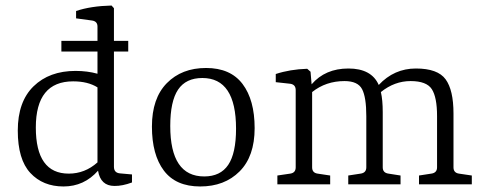

<svg xmlns="http://www.w3.org/2000/svg" viewBox="-20 -673 1764 701"><path d="M231 -39.1Q290 -39.1 335.9 -80.1V-354Q300.8 -376 247.1 -376Q110.8 -376 110.8 -207.5Q110.8 -39.1 231 -39.1ZM204.1 -484.9V-523.9H335.9V-576.2Q335.9 -595.2 315.9 -598.1L257.8 -606V-632.8Q311 -650.9 387.2 -652.8L396 -643.1V-523.9H448.2V-484.9H396V-64Q396 -42 418 -40L461.9 -36.1V-6.8Q426.8 6.3 397.9 5.9Q347.2 5.9 337.9 -49.8Q287.1 7.8 211.9 7.8Q136.7 7.8 90.8 -41.5Q44.9 -90.8 44.9 -196.3Q44.9 -301.8 102.5 -357.9Q160.2 -414.1 255.9 -414.1Q298.8 -414.1 335.9 -403.8V-484.9Z M578.4 -50Q534.7 -107.9 534.7 -210.9Q534.7 -314 589.1 -369.4Q643.6 -424.8 732.4 -424.8Q821.3 -424.8 865.5 -366.5Q909.7 -308.1 909.7 -205.1Q909.7 -102.1 854.7 -47.1Q799.8 7.8 710.9 7.8Q622.1 7.8 578.4 -50ZM841.8 -203.1Q841.8 -388.2 718.8 -388.2Q658.7 -388.2 630.1 -345.7Q601.6 -303.2 601.6 -212.9Q601.6 -28.8 725.6 -28.8Q784.7 -28.8 813.2 -71Q841.8 -113.3 841.8 -203.1Z M1702.6 0H1509.8V-32.2L1554.7 -39.1Q1575.7 -42 1575.7 -62V-249Q1575.7 -317.9 1556.6 -347.4Q1537.6 -377 1479 -377Q1420.4 -377 1370.6 -336.9Q1377.4 -308.1 1377.4 -263.2V-62Q1377.4 -42 1398.4 -39.1L1442.4 -32.2V0H1251.5V-32.2L1296.4 -39.1Q1317.4 -42 1317.4 -62V-249Q1317.4 -317.9 1302 -347.4Q1286.6 -377 1237.8 -377Q1169.9 -377 1119.6 -336.9V-62Q1119.6 -42 1139.6 -39.1L1185.5 -32.2V0H992.7V-32.2L1039.6 -39.1Q1059.6 -42 1059.6 -62V-344.2Q1059.6 -364.3 1039.6 -367.2L986.8 -373V-402.8Q1038.6 -419.9 1101.6 -421.9L1113.8 -411.1L1117.7 -365.2Q1167.5 -422.9 1252 -422.9Q1336.4 -422.9 1362.8 -362.8Q1418.9 -422.9 1498.5 -422.9Q1578.1 -422.9 1606.9 -383.5Q1635.7 -344.2 1635.7 -258.8V-62Q1635.7 -42 1655.8 -39.1L1702.6 -32.2Z"/></svg>

Font: Yrsa-Light
Style: Regular
Weight: 300
Designer: Anna Giedrys (Yrsa+Rasa design), David Brezina (Yrsa art-direction, Rasa art-direction, design)
Foundry: Rosetta Type Foundry
Version: Version 1.001;PS 1.1;hotconv 1.0.88;makeotf.lib2.5.647800